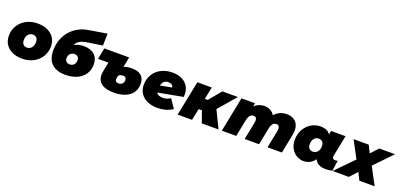

<svg xmlns="http://www.w3.org/2000/svg" viewBox="20 -1790 5924 2830"><g transform="rotate(20 2982.0 -375.0)"><path d="M17 -243Q17 -332 61 -403.5Q105 -475 182.5 -516Q260 -557 358 -557Q448 -557 515 -525.5Q582 -494 618.5 -437Q655 -380 655 -304Q655 -215 611 -143.5Q567 -72 489.5 -31Q412 10 314 10Q224 10 157 -21.5Q90 -53 53.5 -110Q17 -167 17 -243ZM426 -293Q426 -332 404.5 -355.5Q383 -379 345 -379Q301 -379 273.5 -345Q246 -311 246 -254Q246 -215 267.5 -191.5Q289 -168 327 -168Q371 -168 398.5 -202Q426 -236 426 -293Z M959 -438Q1026 -476 1112 -476Q1218 -476 1278.5 -421Q1339 -366 1339 -268Q1339 -184 1296.5 -119.5Q1254 -55 1176 -19.5Q1098 16 995 16Q856 16 781 -54Q706 -124 706 -265Q706 -379 752.5 -476Q799 -573 885.5 -637.5Q972 -702 1088 -721L1375 -768L1370 -580L1140 -545Q1067 -534 1024 -509.5Q981 -485 959 -438ZM1022 -319Q979 -319 954 -292Q929 -265 929 -224Q929 -189 949 -170Q969 -151 1003 -151Q1045 -151 1069 -178Q1093 -205 1093 -246Q1093 -282 1074 -300.5Q1055 -319 1022 -319Z M2086 -236Q2086 -157 2046.5 -100Q2007 -43 1932.5 -12.5Q1858 18 1756 18Q1629 18 1563 -29Q1497 -76 1497 -168Q1497 -199 1504 -230L1532 -371H1369L1404 -547H1793L1761 -386Q1808 -410 1887 -410Q2086 -410 2086 -236ZM1855 -213Q1855 -265 1804 -265Q1785 -265 1765.5 -258.5Q1746 -252 1732 -241L1724 -200Q1722 -186 1722 -181Q1722 -134 1775 -134Q1811 -134 1833 -155.5Q1855 -177 1855 -213Z M2750 -313Q2750 -301 2748 -275L2361 -203Q2372 -179 2397 -168Q2422 -157 2463 -157Q2528 -157 2579 -195L2673 -58Q2573 10 2435 10Q2345 10 2276.5 -21Q2208 -52 2170.5 -109Q2133 -166 2133 -243Q2133 -333 2175.5 -404.5Q2218 -476 2295.5 -516.5Q2373 -557 2474 -557Q2553 -557 2615.5 -529Q2678 -501 2714 -446Q2750 -391 2750 -313ZM2359 -313 2541 -347Q2536 -374 2514.5 -388.5Q2493 -403 2462 -403Q2420 -403 2395 -378.5Q2370 -354 2359 -313Z M3262 -272 3394 0H3132L3067 -182H3016L2979 0H2753L2863 -547H3089L3050 -355H3096L3255 -547H3499Z M4455 -370Q4455 -336 4448 -302L4388 0H4162L4217 -273Q4221 -290 4221 -307Q4221 -337 4208 -352Q4195 -367 4172 -367Q4103 -367 4084 -271L4030 0H3804L3859 -273Q3863 -290 3863 -307Q3863 -337 3850 -352Q3837 -367 3814 -367Q3746 -367 3725 -267L3672 0H3446L3555 -547H3768L3757 -494Q3791 -526 3831 -541.5Q3871 -557 3913 -557Q3964 -557 4007 -535Q4050 -513 4074 -470Q4110 -512 4159 -534.5Q4208 -557 4266 -557Q4350 -557 4402.5 -508.5Q4455 -460 4455 -370Z M5203 -169 5179 -4Q5129 10 5079 10Q5010 10 4965 -15Q4920 -40 4904 -83Q4837 10 4727 10Q4671 10 4619 -20Q4567 -50 4534.5 -107.5Q4502 -165 4502 -243Q4502 -331 4541.5 -403Q4581 -475 4648 -516Q4715 -557 4793 -557Q4903 -557 4949 -489L4961 -547H5187L5122 -222Q5120 -206 5120 -202Q5120 -161 5164 -161Q5187 -161 5203 -169ZM4911 -293Q4911 -332 4889.5 -355.5Q4868 -379 4830 -379Q4786 -379 4758.5 -345Q4731 -311 4731 -254Q4731 -215 4752.5 -191.5Q4774 -168 4812 -168Q4856 -168 4883.5 -202Q4911 -236 4911 -293Z M5699 -271 5843 0H5603L5545 -117L5438 0H5183L5456 -279L5314 -547H5551L5609 -431L5717 -547H5964Z"/></g></svg>

Font: Montserrat Alternates Black
Style: Italic
Weight: 900
Italic angle: -11.3°
Designer: Julieta Ulanovsky
Foundry: Julieta Ulanovsky
Version: Version 7.200